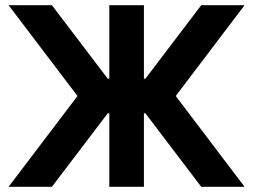

<svg xmlns="http://www.w3.org/2000/svg" viewBox="-20 -720 975 740"><path d="M13 -700 278.7 -350 13 0H180L446 -350L180 -700ZM922.7 -700H755.7L489.7 -350L755.7 0H922.7L657.3 -350ZM401.3 -700V-416.7H343V-283.3H401.3V0H534.7V-283.3H592.7V-416.7H534.7V-700Z"/></svg>

Font: Unageo Variable
Style: Regular
Weight: 300
Designer: Richard Sepsi
Foundry: Richard Sepsi
Version: Version 2.200